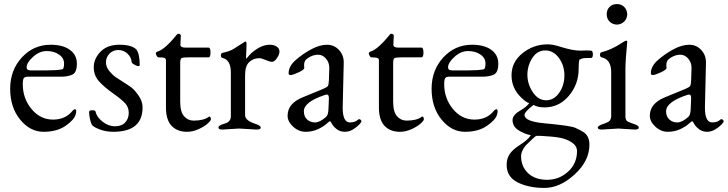

<svg xmlns="http://www.w3.org/2000/svg" viewBox="-20 -634 3579 944"><path d="M229 -414Q289 -414 323.5 -389Q358 -364 358 -321Q358 -278 336.5 -267.5Q315 -257 281 -257H117Q103 -257 97.5 -250.5Q92 -244 92 -220Q92 -150 135 -98Q178 -46 240.5 -46Q303 -46 337 -90Q344 -97 348 -97Q359 -97 352 -71Q345 -45 302.5 -15.5Q260 14 194 14Q128 14 79 -46Q30 -106 30 -197.5Q30 -289 87.5 -351.5Q145 -414 229 -414ZM111 -303Q111 -288 130 -288H212Q259 -288 285 -293Q295 -294 295 -321.5Q295 -349 270 -366Q245 -383 209.5 -383Q174 -383 142.5 -354.5Q111 -326 111 -303Z M627 -330Q626 -352 607 -370Q588 -388 561.5 -388Q535 -388 518 -370Q501 -352 501 -328Q501 -304 518 -284Q535 -264 547.5 -255.5Q560 -247 585.5 -231Q611 -215 626 -204Q641 -193 661 -164.5Q681 -136 681 -106Q681 14 537 14Q500 14 468 1.5Q436 -11 431 -22Q420 -45 418 -83Q418 -92 433.5 -92Q449 -92 450 -85Q455 -59 484 -36Q513 -13 545.5 -13Q578 -13 595.5 -32Q613 -51 613 -79Q613 -107 595 -126.5Q577 -146 534.5 -176Q492 -206 466.5 -234.5Q441 -263 441 -304Q441 -345 474 -379.5Q507 -414 567 -414Q627 -414 650 -391Q667 -370 667 -313Q667 -309 660 -309Q653 -309 640 -316.5Q627 -324 627 -330Z M900 14Q851 14 823.5 -15.5Q796 -45 796 -105V-337Q796 -346 788.5 -349Q781 -352 758 -352Q755 -352 750.5 -359.5Q746 -367 746 -371.5Q746 -376 751 -379Q774 -386 798 -408Q822 -430 837 -449Q852 -468 855 -468Q869 -468 869 -458L867 -414Q867 -400 891 -400H1005Q1015 -400 1015 -376Q1015 -352 1005 -352H906Q879 -352 872.5 -348Q866 -344 866 -324V-135Q866 -84 885 -62.5Q904 -41 932 -41Q982 -41 1007 -60Q1011 -63 1014 -58.5Q1017 -54 1017 -47.5Q1017 -41 1001 -26.5Q985 -12 956.5 1Q928 14 900 14Z M1242 3 1155 -2 1074 3Q1054 3 1054 -6.5Q1054 -16 1072 -22Q1090 -28 1096 -30.5Q1102 -33 1108.5 -41Q1115 -49 1115 -62V-277Q1115 -340 1074 -349Q1066 -351 1066 -361.5Q1066 -372 1073 -374Q1111 -382 1129 -394Q1163 -416 1174 -422.5Q1185 -429 1185 -429.5Q1185 -430 1187.5 -430Q1190 -430 1192 -423Q1192 -396 1190.5 -371Q1189 -346 1190.5 -346Q1192 -346 1196 -351Q1210 -368 1214 -371Q1262 -414 1306 -414Q1327 -414 1340.5 -405Q1354 -396 1354 -381Q1354 -366 1341.5 -348Q1329 -330 1318 -330Q1307 -330 1286 -339Q1265 -348 1255 -348Q1226 -348 1205.5 -329Q1185 -310 1185 -264V-67Q1186 -40 1239 -24Q1262 -16 1262 -6.5Q1262 3 1242 3Z M1474 -87Q1474 -61 1490 -46.5Q1506 -32 1529 -32Q1552 -32 1583 -59Q1594 -68 1595 -99L1597 -148Q1598 -169 1588 -169Q1581 -169 1574 -166Q1474 -132 1474 -87ZM1475 -314 1476 -300Q1476 -291 1447.5 -278Q1419 -265 1409 -265Q1399 -265 1399 -274Q1399 -308 1433.5 -338.5Q1468 -369 1510 -391.5Q1552 -414 1587.5 -414Q1623 -414 1647 -388Q1671 -362 1670 -325L1665 -109V-103Q1665 -32 1701 -32Q1726 -32 1741 -46Q1745 -50 1751 -46.5Q1757 -43 1757 -37V-36Q1751 -23 1726 -4.5Q1701 14 1676.5 14Q1652 14 1635.5 1Q1619 -12 1612 -25Q1605 -38 1603 -38Q1599 -38 1585 -25Q1571 -12 1543.5 1Q1516 14 1482.5 14Q1449 14 1421.5 -11Q1394 -36 1394 -65Q1394 -125 1467 -155L1569 -197Q1588 -205 1592 -211Q1596 -217 1597 -237L1599 -299V-301Q1599 -327 1582.5 -346Q1566 -365 1544.5 -365Q1523 -365 1504 -354.5Q1485 -344 1480 -335Q1475 -326 1475 -314Z M1947 14Q1898 14 1870.5 -15.5Q1843 -45 1843 -105V-337Q1843 -346 1835.5 -349Q1828 -352 1805 -352Q1802 -352 1797.5 -359.5Q1793 -367 1793 -371.5Q1793 -376 1798 -379Q1821 -386 1845 -408Q1869 -430 1884 -449Q1899 -468 1902 -468Q1916 -468 1916 -458L1914 -414Q1914 -400 1938 -400H2052Q2062 -400 2062 -376Q2062 -352 2052 -352H1953Q1926 -352 1919.5 -348Q1913 -344 1913 -324V-135Q1913 -84 1932 -62.5Q1951 -41 1979 -41Q2029 -41 2054 -60Q2058 -63 2061 -58.5Q2064 -54 2064 -47.5Q2064 -41 2048 -26.5Q2032 -12 2003.5 1Q1975 14 1947 14Z M2301 -414Q2361 -414 2395.5 -389Q2430 -364 2430 -321Q2430 -278 2408.5 -267.5Q2387 -257 2353 -257H2189Q2175 -257 2169.5 -250.5Q2164 -244 2164 -220Q2164 -150 2207 -98Q2250 -46 2312.5 -46Q2375 -46 2409 -90Q2416 -97 2420 -97Q2431 -97 2424 -71Q2417 -45 2374.5 -15.5Q2332 14 2266 14Q2200 14 2151 -46Q2102 -106 2102 -197.5Q2102 -289 2159.5 -351.5Q2217 -414 2301 -414ZM2183 -303Q2183 -288 2202 -288H2284Q2331 -288 2357 -293Q2367 -294 2367 -321.5Q2367 -349 2342 -366Q2317 -383 2281.5 -383Q2246 -383 2214.5 -354.5Q2183 -326 2183 -303Z M2542 134Q2542 185 2576.5 217.5Q2611 250 2670 250Q2729 250 2773 210Q2817 170 2817 109Q2817 84 2792.5 67Q2768 50 2734 43.5Q2700 37 2639 34H2616Q2604 42 2566 80Q2542 108 2542 134ZM2729.5 -178Q2755 -215 2755 -263.5Q2755 -312 2728 -349Q2701 -386 2661 -386Q2621 -386 2597 -348.5Q2573 -311 2573 -266Q2573 -221 2599.5 -181Q2626 -141 2665 -141Q2704 -141 2729.5 -178ZM2833 -385 2865 -386Q2877 -386 2886 -385Q2895 -384 2895 -366.5Q2895 -349 2886 -349Q2849 -349 2844 -347Q2839 -345 2836 -343.5Q2833 -342 2829 -341Q2825 -330 2825 -295Q2825 -220 2777 -163Q2729 -106 2657 -106Q2625 -106 2603 -118Q2559 -84 2559 -69Q2559 -37 2655 -28Q2785 -16 2807.5 -6Q2830 4 2848 15Q2878 34 2878 77Q2878 157 2805.5 223.5Q2733 290 2656.5 290Q2580 290 2525.5 263Q2471 236 2471 176Q2471 145 2486.5 122.5Q2502 100 2538.5 77Q2575 54 2590 31Q2556 24 2528 5.5Q2500 -13 2500 -44Q2500 -63 2523 -81Q2529 -85 2542 -93Q2569 -109 2582 -127Q2568 -130 2544 -153Q2495 -199 2495 -264Q2495 -329 2549 -372.5Q2603 -416 2673 -416Q2698 -416 2732 -405Q2795 -385 2833 -385Z M3013 -513Q2991 -514 2977 -528Q2963 -542 2963 -564Q2963 -586 2977 -600Q2991 -614 3013 -614Q3035 -614 3049 -600Q3063 -586 3064 -563Q3063 -542 3049 -528Q3035 -514 3013 -513ZM3101 3 3020 -2 2939 3Q2919 3 2919 -6.5Q2919 -16 2947 -25Q2975 -34 2980 -43.5Q2985 -53 2985 -62V-279Q2985 -342 2938 -352Q2930 -354 2930 -364.5Q2930 -375 2937 -377Q2986 -389 3039 -424Q3055 -434 3057 -434Q3064 -434 3064 -429Q3055 -337 3055 -294V-62Q3055 -42 3067 -36Q3080 -30 3100.5 -23Q3121 -16 3121 -6.5Q3121 3 3101 3Z M3255 -87Q3255 -61 3271 -46.5Q3287 -32 3310 -32Q3333 -32 3364 -59Q3375 -68 3376 -99L3378 -148Q3379 -169 3369 -169Q3362 -169 3355 -166Q3255 -132 3255 -87ZM3256 -314 3257 -300Q3257 -291 3228.5 -278Q3200 -265 3190 -265Q3180 -265 3180 -274Q3180 -308 3214.5 -338.5Q3249 -369 3291 -391.5Q3333 -414 3368.5 -414Q3404 -414 3428 -388Q3452 -362 3451 -325L3446 -109V-103Q3446 -32 3482 -32Q3507 -32 3522 -46Q3526 -50 3532 -46.5Q3538 -43 3538 -37V-36Q3532 -23 3507 -4.5Q3482 14 3457.5 14Q3433 14 3416.5 1Q3400 -12 3393 -25Q3386 -38 3384 -38Q3380 -38 3366 -25Q3352 -12 3324.5 1Q3297 14 3263.5 14Q3230 14 3202.5 -11Q3175 -36 3175 -65Q3175 -125 3248 -155L3350 -197Q3369 -205 3373 -211Q3377 -217 3378 -237L3380 -299V-301Q3380 -327 3363.5 -346Q3347 -365 3325.5 -365Q3304 -365 3285 -354.5Q3266 -344 3261 -335Q3256 -326 3256 -314Z"/></svg>

Font: EB Garamond
Style: Regular
Weight: 400
Version: Version 0.012